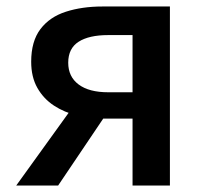

<svg xmlns="http://www.w3.org/2000/svg" viewBox="-20 -571 629 591"><path d="M388 0V-206H299Q258 -206 218 -215.5Q178 -225 146 -246Q114 -267 95 -300.5Q76 -334 76 -381Q76 -444 104.5 -481.5Q133 -519 183 -535Q233 -551 295 -551H503V0ZM313 -287H388V-463H313Q254 -463 222 -442.5Q190 -422 190 -378Q190 -335 222 -311Q254 -287 313 -287ZM30 0 221 -265 316 -233 159 0Z"/></svg>

Font: Noto Sans SC Medium
Style: Regular
Weight: 500
Designer: Ryoko NISHIZUKA  (kana, bopomofo & ideographs); Paul D. Hunt (Latin, Greek & Cyrillic); Sandoll Communications , Soo-you
Foundry: Adobe
Version: Version 2.004-H2;hotconv 1.0.118;makeotfexe 2.5.65603